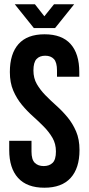

<svg xmlns="http://www.w3.org/2000/svg" viewBox="-20 -868 414 896"><path d="M26 -532Q26 -617 66.5 -662.5Q107 -708 188 -708Q269 -708 309.5 -662.5Q350 -617 350 -532V-510H246V-539Q246 -577 231.5 -592.5Q217 -608 191 -608Q165 -608 150.5 -592.5Q136 -577 136 -539Q136 -503 152 -475.5Q168 -448 192 -423.5Q216 -399 243.5 -374.5Q271 -350 295 -321Q319 -292 335 -255Q351 -218 351 -168Q351 -83 309.5 -37.5Q268 8 187 8Q106 8 64.5 -37.5Q23 -83 23 -168V-211H127V-161Q127 -123 142.5 -108Q158 -93 184 -93Q210 -93 225.5 -108Q241 -123 241 -161Q241 -197 225 -224.5Q209 -252 185 -276.5Q161 -301 133.5 -325.5Q106 -350 82 -379Q58 -408 42 -445Q26 -482 26 -532ZM143 -848 187 -792 232 -848H326L237 -737H138L49 -848Z"/></svg>

Font: BebasNeueW03-Regular
Style: Regular
Weight: 400
Designer: Ryoichi Tsunekawa
Foundry: Ryoichi Tsunekawa
Version: Version 1.30